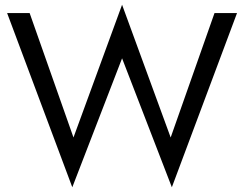

<svg xmlns="http://www.w3.org/2000/svg" viewBox="-20 -755 1030 810"><path d="M700 -175 885 -700H980L705 35L495 -509L285 35L10 -700H105L290 -175L495 -735Z"/></svg>

Font: jost-mod-400
Style: Regular
Weight: 400
Version: Version 3.200; ttfautohint (v0.97) -l 8 -r 50 -G 200 -x 14 -